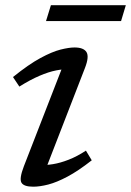

<svg xmlns="http://www.w3.org/2000/svg" viewBox="-20 -694 494 724"><path d="M70 -67 223.5 -462 242 -433Q220 -434 191.8 -428.5Q163.5 -423 129 -408.2Q94.5 -393.5 53 -367.5L29 -403.5Q88.5 -451.5 132.5 -475.2Q176.5 -499 208.2 -507Q240 -515 261 -515Q295 -515 306 -497.8Q317 -480.5 300.5 -438L147 -42L129 -72Q152 -70.5 179.8 -75Q207.5 -79.5 239 -91.8Q270.5 -104 304 -126L326 -89.5Q275 -49.5 234.5 -28Q194 -6.5 162 1.8Q130 10 105.5 10Q70 10 61 -5Q52 -20 70 -67ZM153.5 -614.5 172 -674.5H454.5L436.5 -614.5Z"/></svg>

Font: Newsreader 7pt
Style: Italic
Weight: 400
Italic angle: -17°
Designer: Hugues Gentile
Foundry: Production Type
Version: Version 1.003